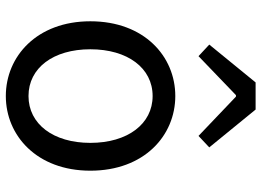

<svg xmlns="http://www.w3.org/2000/svg" viewBox="-137 -730 880 646"><g transform="rotate(90 303.0 -407.0)"><path d="M303.1 13.4C436.2 13.4 554.3 -91.1 554.3 -271C554.3 -452.3 436.2 -556.8 303.1 -556.8C169.7 -556.8 51.6 -452.3 51.6 -271C51.6 -91.1 169.7 13.4 303.1 13.4ZM303.1 -62.9C208.7 -62.9 145.8 -146.1 145.8 -271C145.8 -396.1 208.7 -480.5 303.1 -480.5C397.2 -480.5 460.7 -396.1 460.7 -271C460.7 -146.1 397.2 -62.9 303.1 -62.9ZM130 -671.1 169 -634.9 300.1 -760.9H305.1L437.3 -634.9L475.9 -671.1L348.6 -827H257.3Z"/></g></svg>

Font: Source Han Sans JP VF
Style: Regular
Weight: 250
Designer: Ryoko NISHIZUKA 西塚涼子 (kana, bopomofo & ideographs); Paul D. Hunt (Latin, Greek & Cyrillic); Sandoll Communications 산돌커뮤니
Foundry: Adobe
Version: Version 2.004;hotconv 1.0.118;makeotfexe 2.5.65603